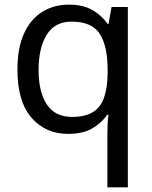

<svg xmlns="http://www.w3.org/2000/svg" viewBox="-20 -566 655 826"><path d="M442 11Q442 -7 443 -31Q444 -55 447 -72H441Q418 -38 377.5 -14Q337 10 273 10Q176 10 115.5 -59.5Q55 -129 55 -267Q55 -359 83 -421Q111 -483 161 -514.5Q211 -546 276 -546Q339 -546 379 -522Q419 -498 443 -463H447L460 -536H530V240H442ZM290 -63Q345 -63 378.5 -83Q412 -103 427 -144.5Q442 -186 443 -248V-266Q443 -368 409 -420.5Q375 -473 288 -473Q216 -473 181 -416.5Q146 -360 146 -265Q146 -170 181.5 -116.5Q217 -63 290 -63Z"/></svg>

Font: Noto Sans Oriya
Style: Regular
Weight: 400
Designer: Amélie Bonet and Sol Matas
Foundry: Google LLC
Version: Version 2.006